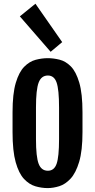

<svg xmlns="http://www.w3.org/2000/svg" viewBox="-20 -988 503 1016"><path d="M232.4 7.3Q200.2 7.3 167.5 -2.2Q134.8 -11.7 107.2 -41Q79.6 -70.3 63 -129.6Q46.4 -189 46.4 -288.6V-394Q46.4 -492.2 63.5 -549.6Q80.6 -606.9 108.4 -635Q136.2 -663.1 168.9 -671.6Q201.7 -680.2 232.9 -680.2Q263.2 -680.2 295.4 -672.1Q327.6 -664.1 355 -636.5Q382.3 -608.9 399.4 -551Q416.5 -493.2 416.5 -394V-288.6Q416.5 -190.4 398.9 -131.6Q381.3 -72.8 353.5 -42.7Q325.7 -12.7 293.7 -2.7Q261.7 7.3 232.4 7.3ZM233.4 -84.5Q266.6 -84.5 279.5 -121.1Q292.5 -157.7 292.5 -252V-419.4Q292.5 -514.2 279.5 -551.3Q266.6 -588.4 233.4 -588.4Q198.7 -588.4 184.6 -551.3Q170.4 -514.2 170.4 -419.4V-252Q170.4 -157.7 184.6 -121.1Q198.7 -84.5 233.4 -84.5ZM85 -901.4 167.5 -968.3 309.1 -765.1 248 -713.9Z"/></svg>

Font: Fjalla One
Style: Regular
Weight: 400
Designer: Irina Smirnova, Eben Sorkin
Foundry: Sorkin Type
Version: Version 1.002; ttfautohint (v1.8.4.7-5d5b);gftools[0.9.25]